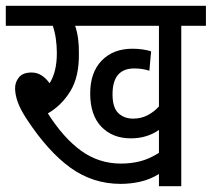

<svg xmlns="http://www.w3.org/2000/svg" viewBox="-20 -642 730 662"><path d="M605 -553V0H528V-42Q497 -23 463.5 -15.5Q430 -8 396 -8Q300 -8 222.5 -64Q145 -120 71 -233Q49 -267 40.5 -292Q32 -317 32 -338Q32 -359 45.5 -375.5Q59 -392 89 -392Q107 -392 122.5 -382.5Q138 -373 151 -355Q176 -394 176 -459Q176 -484 172.5 -508.5Q169 -533 162 -553H0V-622H690V-553ZM439 -233Q467 -233 489.5 -245Q512 -257 528 -275V-553H239Q253 -513 252 -457Q253 -377 222.5 -327.5Q192 -278 145 -251Q199 -166 260 -122Q321 -78 397 -78Q432 -78 463.5 -86Q495 -94 528 -115V-194Q510 -181 485.5 -173Q461 -165 431 -165Q368 -165 329.5 -205Q291 -245 291 -320Q291 -392 330.5 -433Q370 -474 437 -474Q454 -474 472 -471.5Q490 -469 501 -465L495 -398Q472 -406 443 -406Q368 -406 368 -317Q368 -271 388 -252Q408 -233 439 -233Z"/></svg>

Font: Noto Sans Devanagari Condensed
Style: Regular
Weight: 400
Width: 3
Designer: Jelle Bosma - Monotype Design Team
Foundry: Monotype Imaging Inc.
Version: Version 2.004; ttfautohint (v1.8.4.7-5d5b)